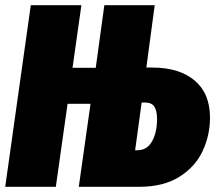

<svg xmlns="http://www.w3.org/2000/svg" viewBox="-30 -716 830 736"><path d="M775 -265Q775 -198 747 -137.5Q719 -77 658 -38.5Q597 0 505 0H272L317 -318H229L184 0H-10L88 -696H282L248 -456H337L370 -696H563L531 -457H555Q657 -457 716 -407.5Q775 -358 775 -265ZM572 -259Q572 -292 561.5 -307.5Q551 -323 526 -323H513L488 -140H496Q534 -140 553 -174.5Q572 -209 572 -259Z"/></svg>

Font: Fira Sans Extra Condensed Black
Style: Italic
Weight: 900
Width: 3
Italic angle: -8°
Designer: Carrois Corporate & Edenspiekermann AG
Foundry: Carrois Corporate GbR & Edenspiekermann AG
Version: Version 4.203